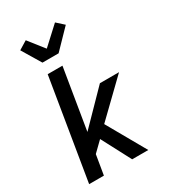

<svg xmlns="http://www.w3.org/2000/svg" viewBox="-236 -1107 1072 1217"><g transform="rotate(-30 300.0 -498.0)"><path d="M361 0 249 -213 178 -144 154 0H46L167 -735H275L202 -292L425 -520H565L319 -282L479 0ZM175 -815 92 -953 154 -991 243 -878 371 -996 423 -949 293 -815Z"/></g></svg>

Font: Iosevka SmBd Ex Obl
Style: Regular
Weight: 600
Width: 7
Italic angle: -9°
Monospace: yes
Designer: Belleve Invis
Foundry: Belleve Invis
Version: Version 32.5.0; ttfautohint (v1.8.4)